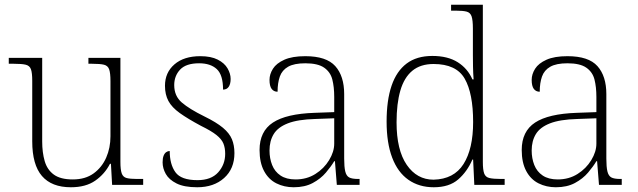

<svg xmlns="http://www.w3.org/2000/svg" viewBox="-20 -780 2693 810"><path d="M279 10Q198 10 157 -37.5Q116 -85 116 -184V-439Q116 -473 110.5 -488Q105 -503 88.5 -507Q72 -511 38 -511H17V-536H158V-183Q158 -137 168.5 -100.5Q179 -64 207 -43.5Q235 -23 287 -23Q340 -23 375 -48.5Q410 -74 428 -115Q446 -156 446 -205V-438Q446 -472 440.5 -487.5Q435 -503 418.5 -507Q402 -511 368 -511H353V-536H488V-97Q488 -64 493.5 -48.5Q499 -33 514 -29Q529 -25 558 -25H584V0H453L448 -89H444Q422 -46 382 -18Q342 10 279 10Z M812 10Q757 10 725 -6Q693 -22 679.5 -46Q666 -70 666 -95Q666 -112 670 -122.5Q674 -133 681 -138Q688 -143 696 -143Q696 -87 720 -53.5Q744 -20 813 -20Q871 -20 900.5 -53Q930 -86 930 -131Q930 -156 922.5 -174.5Q915 -193 893 -210.5Q871 -228 828 -249Q772 -279 738.5 -303Q705 -327 690.5 -354Q676 -381 676 -418Q676 -474 716 -508.5Q756 -543 825 -543Q870 -543 898.5 -528.5Q927 -514 940 -491.5Q953 -469 953 -447Q953 -426 945 -414Q937 -402 921 -402Q921 -464 894.5 -488.5Q868 -513 820 -513Q765 -513 740 -486.5Q715 -460 715 -421Q715 -375 747 -347.5Q779 -320 842 -289Q893 -264 920.5 -241Q948 -218 958.5 -192.5Q969 -167 969 -134Q969 -68 925.5 -29Q882 10 812 10Z M1219 10Q1179 10 1146 -6.5Q1113 -23 1094 -58.5Q1075 -94 1075 -147Q1075 -226 1131.5 -263Q1188 -300 1307 -304L1390 -307V-371Q1390 -413 1382 -444.5Q1374 -476 1347.5 -494.5Q1321 -513 1268 -513Q1221 -513 1195.5 -498.5Q1170 -484 1160.5 -457Q1151 -430 1151 -393Q1135 -393 1126 -405Q1117 -417 1117 -443Q1117 -467 1131.5 -490Q1146 -513 1179.5 -528Q1213 -543 1268 -543Q1357 -543 1394.5 -501Q1432 -459 1432 -383V-111Q1432 -76 1436.5 -57Q1441 -38 1453 -31.5Q1465 -25 1491 -25H1497V0H1401L1393 -100H1390Q1377 -78 1355 -52Q1333 -26 1299.5 -8Q1266 10 1219 10ZM1227 -23Q1274 -23 1310.5 -46Q1347 -69 1368.5 -104.5Q1390 -140 1390 -174V-281L1309 -278Q1236 -276 1194 -259.5Q1152 -243 1134.5 -214Q1117 -185 1117 -145Q1117 -112 1128 -84Q1139 -56 1163.5 -39.5Q1188 -23 1227 -23Z M1810 10Q1748 10 1703 -21.5Q1658 -53 1634.5 -115Q1611 -177 1611 -267Q1611 -357 1632 -418.5Q1653 -480 1695.5 -512Q1738 -544 1804 -544Q1869 -544 1911 -517.5Q1953 -491 1973 -445H1978Q1976 -472 1975.5 -499.5Q1975 -527 1975 -548V-659Q1975 -695 1969.5 -711Q1964 -727 1948.5 -731Q1933 -735 1905 -735H1883V-760H2017V-97Q2017 -64 2022.5 -48.5Q2028 -33 2044.5 -29Q2061 -25 2095 -25H2109V0H1981L1976 -107H1973Q1951 -56 1913 -23Q1875 10 1810 10ZM1809 -22Q1895 -24 1935.5 -88Q1976 -152 1976 -265Q1976 -386 1940.5 -448Q1905 -510 1809 -510Q1754 -510 1719.5 -481.5Q1685 -453 1669 -398Q1653 -343 1653 -264Q1653 -147 1696 -84.5Q1739 -22 1809 -22Z M2325 10Q2285 10 2252 -6.5Q2219 -23 2200 -58.5Q2181 -94 2181 -147Q2181 -226 2237.5 -263Q2294 -300 2413 -304L2496 -307V-371Q2496 -413 2488 -444.5Q2480 -476 2453.5 -494.5Q2427 -513 2374 -513Q2327 -513 2301.5 -498.5Q2276 -484 2266.5 -457Q2257 -430 2257 -393Q2241 -393 2232 -405Q2223 -417 2223 -443Q2223 -467 2237.5 -490Q2252 -513 2285.5 -528Q2319 -543 2374 -543Q2463 -543 2500.5 -501Q2538 -459 2538 -383V-111Q2538 -76 2542.5 -57Q2547 -38 2559 -31.5Q2571 -25 2597 -25H2603V0H2507L2499 -100H2496Q2483 -78 2461 -52Q2439 -26 2405.5 -8Q2372 10 2325 10ZM2333 -23Q2380 -23 2416.5 -46Q2453 -69 2474.5 -104.5Q2496 -140 2496 -174V-281L2415 -278Q2342 -276 2300 -259.5Q2258 -243 2240.5 -214Q2223 -185 2223 -145Q2223 -112 2234 -84Q2245 -56 2269.5 -39.5Q2294 -23 2333 -23Z"/></svg>

Font: Noto Serif Hebrew ExtraLight
Style: Regular
Weight: 250
Version: Version 2.003